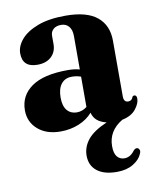

<svg xmlns="http://www.w3.org/2000/svg" viewBox="-77 -514 637 786"><g transform="rotate(-10 241.0 -121.0)"><path d="M18 -100.5Q18 -161.5 68.2 -197Q118.5 -232.5 219 -232.5Q247 -232.5 268.5 -226.5V-365.5Q268.5 -391 256.8 -405.2Q245 -419.5 224.5 -419.5Q203.5 -419.5 192 -409Q180.5 -398.5 180.5 -382.5V-347.5Q180.5 -315 159.2 -295.2Q138 -275.5 101.5 -275.5Q39.5 -275.5 39.5 -333.5Q39.5 -363 62.8 -390.5Q86 -418 132.5 -435.8Q179 -453.5 248.5 -453.5Q337 -453.5 379.8 -418.2Q422.5 -383 422.5 -319V-87.5Q422.5 -63 441.5 -63Q456.5 -63 461.5 -79Q464 -83 469 -83Q479.5 -83 479.5 -68Q479.5 -48 461 -24.8Q442.5 -1.5 404 6.5Q344 42.5 344 106Q344 136 355.5 149.8Q367 163.5 385.5 163.5Q410.5 163.5 428 139Q437 129 445 132Q450 133.5 452.8 140Q455.5 146.5 450.5 157Q441 180 413.5 196.5Q386 213 346 213Q292.5 213 263.5 190Q234.5 167 234.5 126Q234.5 90.5 258.2 60.5Q282 30.5 339 6Q290 -5.5 281 -44.5Q258.5 -18.5 223.2 -4.2Q188 10 148 10Q89 10 53.5 -21Q18 -52 18 -100.5ZM171 -126.5Q171 -91 186.2 -73.2Q201.5 -55.5 226.5 -55.5Q249 -55.5 268.5 -70.5V-196.5Q251.5 -203 230.5 -203Q202.5 -203 186.8 -183.2Q171 -163.5 171 -126.5Z"/></g></svg>

Font: Fraunces 144pt Soft
Style: Bold
Weight: 700
Version: Version 1.000;[0bf87f6ff]